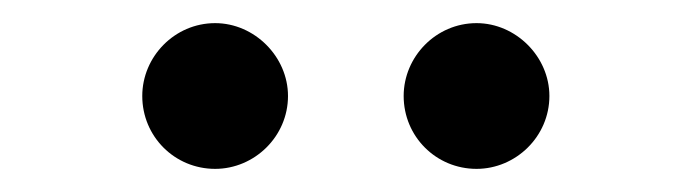

<svg xmlns="http://www.w3.org/2000/svg" viewBox="-20 -725 598 166"><path d="M229 -642C229 -676 200 -705 166 -705C131 -705 103 -676 103 -642C103 -607 131 -579 166 -579C200 -579 229 -607 229 -642ZM455 -642C455 -676 426 -705 392 -705C357 -705 329 -676 329 -642C329 -607 357 -579 392 -579C426 -579 455 -607 455 -642Z"/></svg>

Font: Audiowide
Style: Regular
Weight: 400
Designer: Astigmatic (AOETI)
Foundry: Astigmatic (AOETI)
Version: Version 1.002